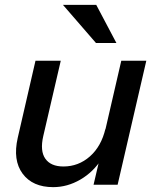

<svg xmlns="http://www.w3.org/2000/svg" viewBox="-20 -760 636 790"><path d="M199 10Q114 10 73 -45.5Q32 -101 53 -193L126 -510H230L158 -200Q144 -139 166.5 -107Q189 -75 241 -75Q303 -75 350 -116.5Q397 -158 414 -231L399 -107Q364 -52 310.5 -21Q257 10 199 10ZM365 0 393 -120H389L479 -510H582L464 0ZM375 -583 239 -740H376L459 -583Z"/></svg>

Font: Instrument Sans Medium
Style: Italic
Weight: 500
Italic angle: -13°
Designer: Rodrigo Fuenzalida
Foundry: fragTYPE
Version: Version 1.000;gftools[0.9.28]